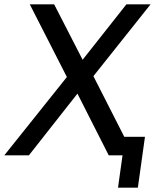

<svg xmlns="http://www.w3.org/2000/svg" viewBox="-27 -720 722 890"><path d="M332 -286 107 0H-7L283 -363L111 -700H224L356 -443L559 -700H671L406 -367L549 -86H645L612 150H520L541 0H477Z"/></svg>

Font: Retni Sans Medium
Style: Italic
Weight: 500
Italic angle: -8°
Designer: Vitaly Kuzmin
Foundry: ParaType Ltd.
Version: Version 1.00;June 10, 2019;FontCreator 11.5.0.2425 64-bit; t